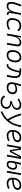

<svg xmlns="http://www.w3.org/2000/svg" viewBox="3114 -3682 802 7071"><g transform="rotate(90 3515.5 -146.0)"><path d="M198.2 10.3Q126 10.3 87.9 -29.5Q49.8 -69.3 49.8 -145Q49.8 -224.6 76.4 -315.2Q103 -405.8 152.3 -527.3L216.3 -514.6Q166 -385.3 140.9 -298.8Q115.7 -212.4 115.7 -150.9Q115.7 -50.8 211.9 -50.8Q293.5 -50.8 347.4 -122.1Q401.4 -193.4 429.7 -341.3L461.4 -517.6H527.3L458 -126.5Q451.7 -88.4 466.1 -72Q480.5 -55.7 523.4 -53.7H536.6L525.9 4.9H514.6Q436.5 4.9 413.6 -32.5Q390.6 -69.8 405.3 -138.7H395.5Q377.4 -96.2 352.8 -62.5Q328.1 -28.8 291 -9.3Q253.9 10.3 198.2 10.3Z M852.1 -51.3Q902.8 -51.3 954.3 -68.8Q1005.9 -86.4 1048.3 -115.7L1072.8 -63Q1025.4 -30.3 964.8 -10.3Q904.3 9.8 840.8 9.8Q748.5 9.8 697.3 -42Q646 -93.8 646 -186.5Q646 -289.6 682.1 -366Q718.3 -442.4 783.7 -484.9Q849.1 -527.3 937 -527.3Q1083.5 -527.3 1128.4 -419.9L1078.1 -380.9Q1056.6 -426.8 1020 -446.5Q983.4 -466.3 929.7 -466.3Q864.3 -466.3 815.4 -432.4Q766.6 -398.4 739.5 -337.4Q712.4 -276.4 711.9 -194.3Q712.9 -126.5 749.5 -88.9Q786.1 -51.3 852.1 -51.3Z M1216.3 0 1307.6 -517.6H1361.8L1348.6 -377H1356.4Q1376 -448.7 1425 -488Q1474.1 -527.3 1546.4 -527.3Q1714.8 -527.3 1682.1 -340.3L1622.1 0H1555.7L1616.2 -344.2Q1627 -405.3 1605.5 -435.8Q1584 -466.3 1526.9 -466.3Q1480.5 -466.3 1440.2 -440.4Q1399.9 -414.6 1368.4 -354.2Q1336.9 -293.9 1316.4 -191.9L1282.7 0Z M2002.9 9.8Q1918.9 9.8 1871.8 -41.5Q1824.7 -92.8 1824.7 -184.1Q1824.7 -346.2 1897 -436.8Q1969.2 -527.3 2097.7 -527.3Q2181.6 -527.3 2228.8 -474.9Q2275.9 -422.4 2275.9 -328.6Q2275.9 -168.9 2203.6 -79.6Q2131.3 9.8 2002.9 9.8ZM2015.6 -50.8Q2107.4 -50.8 2158.7 -122.1Q2210 -193.4 2210 -320.3Q2210 -389.2 2178.2 -427.7Q2146.5 -466.3 2088.9 -466.3Q1996.1 -466.3 1943.6 -395.3Q1891.1 -324.2 1891.1 -197.3Q1891.1 -128.4 1923.8 -89.6Q1956.5 -50.8 2015.6 -50.8Z M2733.4 0Q2755.4 -74.7 2770.5 -153.6Q2785.6 -232.4 2785.6 -295.4Q2785.6 -350.6 2773.7 -384.3Q2761.7 -418 2732.7 -435.3Q2703.6 -452.6 2652.8 -460L2652.3 -456.5Q2641.1 -391.6 2624.5 -325.4Q2607.9 -259.3 2585.2 -199.2Q2562.5 -139.2 2532.5 -92Q2502.4 -44.9 2464.4 -17.6Q2426.3 9.8 2378.9 9.8Q2370.1 9.8 2359.6 7.8Q2349.1 5.9 2339.4 0.5L2349.6 -57.1Q2360.8 -53.7 2366.5 -52.5Q2372.1 -51.3 2377 -51.3Q2411.6 -51.3 2440.9 -77.6Q2470.2 -104 2494.1 -147.9Q2518.1 -191.9 2536.9 -246.1Q2555.7 -300.3 2569.1 -356.9Q2582.5 -413.6 2591.3 -463.9V-464.8Q2569.3 -465.8 2544.2 -466.3Q2519 -466.8 2490.2 -466.8L2500.5 -527.3Q2587.9 -527.8 2653.6 -521.5Q2719.2 -515.1 2763.4 -492.7Q2807.6 -470.2 2829.6 -424.1Q2851.6 -377.9 2851.6 -298.8Q2851.6 -251.5 2844.2 -198.5Q2836.9 -145.5 2825.4 -94.2Q2814 -43 2801.3 0Z M3201.2 9.8Q3100.1 9.8 3054.2 -39.6Q3008.3 -88.9 3008.3 -170.9Q3008.3 -215.3 3020.3 -272.2Q3032.2 -329.1 3051.5 -392.3Q3070.8 -455.6 3091.8 -517.6H3157.7Q3140.6 -464.8 3125.2 -414.1Q3109.9 -363.3 3098.1 -318.4Q3138.7 -350.6 3189.2 -364.3Q3239.7 -377.9 3277.3 -377.9Q3321.3 -377.9 3360.6 -360.6Q3399.9 -343.3 3424.8 -307.4Q3449.7 -271.5 3449.7 -215.3Q3449.7 -149.9 3417.5 -98.9Q3385.3 -47.9 3329.1 -19Q3272.9 9.8 3201.2 9.8ZM3084.5 -257.8Q3079.6 -234.9 3077.1 -214.1Q3074.7 -193.4 3074.7 -176.3Q3074.7 -118.2 3105.7 -84.7Q3136.7 -51.3 3207.5 -51.3Q3259.8 -51.3 3299.6 -72Q3339.4 -92.8 3361.6 -129.4Q3383.8 -166 3383.8 -212.4Q3383.8 -260.7 3351.3 -289.3Q3318.8 -317.9 3267.1 -317.9Q3231 -317.9 3184.1 -306.6Q3137.2 -295.4 3084.5 -257.8Z M3725.1 234.4Q3641.1 234.4 3584.2 201.2Q3527.3 168 3495.1 108.4L3546.9 68.4Q3579.6 123 3627.9 148.2Q3676.3 173.3 3733.4 173.3Q3793.9 173.3 3836.4 152.3Q3878.9 131.3 3900.9 95.9Q3922.9 60.5 3921.4 18.1Q3919.4 -44.9 3867.7 -84Q3815.9 -123 3727.1 -123Q3723.6 -123 3717.5 -123Q3711.4 -123 3701.7 -122.6L3700.2 -181.6Q3751 -190.4 3783.7 -200.2Q3862.8 -221.7 3910.9 -265.6Q3959 -309.6 3959 -364.3Q3959 -408.7 3927 -437.5Q3895 -466.3 3838.4 -466.3Q3794.4 -466.3 3742.7 -447Q3690.9 -427.7 3637.7 -387.2L3606 -436.5Q3661.6 -482.4 3722.2 -504.9Q3782.7 -527.3 3844.7 -527.3Q3932.6 -527.3 3979 -486.8Q4025.4 -446.3 4025.4 -380.9Q4025.4 -338.9 4003.9 -295.7Q3982.4 -252.4 3935.1 -218.8Q3887.7 -185.1 3809.1 -171.4L3808.6 -160.6L3815.4 -160.2Q3896.5 -149.9 3941.2 -102.3Q3985.8 -54.7 3987.8 13.2Q3989.3 72.3 3959 122.6Q3928.7 172.9 3869.6 203.6Q3810.5 234.4 3725.1 234.4Z M4101.6 230.5 4074.2 177.7Q4166.5 135.3 4240.5 85.7Q4314.5 36.1 4372.6 -23.9Q4308.6 -111.8 4255.1 -237.8Q4201.7 -363.8 4156.2 -517.6L4223.1 -523.9Q4303.2 -232.4 4418.5 -76.7Q4485.8 -162.1 4528.8 -270.5Q4571.8 -378.9 4595.2 -517.6H4661.1Q4625 -325.2 4555.4 -183.8Q4485.8 -42.5 4374.8 58.3Q4263.7 159.2 4101.6 230.5Z M4979.5 -51.3Q5019.5 -51.3 5065.2 -64.2Q5110.8 -77.1 5153.3 -100.1L5175.8 -47.4Q5129.4 -20.5 5076.4 -5.4Q5023.4 9.8 4975.1 9.8Q4876.5 9.8 4821.5 -45.7Q4766.6 -101.1 4766.6 -199.7Q4766.6 -301.3 4801.5 -374.5Q4836.4 -447.8 4901.1 -487.5Q4965.8 -527.3 5055.2 -527.3Q5130.4 -527.3 5172.4 -491.2Q5214.4 -455.1 5214.4 -390.6Q5214.4 -295.4 5112.8 -245.1Q5011.2 -194.8 4830.1 -190.9Q4833.5 -125 4872.8 -88.1Q4912.1 -51.3 4979.5 -51.3ZM4832 -246.6Q4983.9 -250.5 5066.2 -285.9Q5148.4 -321.3 5148.4 -387.7Q5148.4 -424.3 5122.1 -445.3Q5095.7 -466.3 5047.9 -466.3Q4956.5 -466.3 4899.7 -408Q4842.8 -349.6 4832 -246.6Z M5298.8 0 5389.6 -517.6H5492.7L5550.8 -174.3H5555.7L5730 -517.6H5834L5743.2 0H5678.2L5757.3 -447.3H5751L5575.7 -107.4H5507.3L5449.7 -447.3H5442.4L5363.3 0Z M6026.9 9.8Q5970.2 9.8 5936.8 -21.2Q5903.3 -52.2 5903.3 -121.1Q5903.3 -161.1 5914.6 -224.4Q5925.8 -287.6 5943.6 -363.5Q5961.4 -439.5 5981.4 -517.6H6046.4Q6031.2 -458.5 6020.3 -412.1Q6009.3 -365.7 6002 -334.5Q6029.3 -356.4 6055.2 -364.7Q6081.1 -373 6106 -373Q6135.3 -373 6163.8 -361.3Q6192.4 -349.6 6211.2 -319.3Q6230 -289.1 6230 -233.4Q6230 -190.9 6217.3 -147.9Q6204.6 -105 6179 -69.3Q6153.3 -33.7 6115.5 -12Q6077.6 9.8 6026.9 9.8ZM5988.8 -281.2Q5978.5 -239.7 5972.4 -196.3Q5966.3 -152.8 5966.3 -129.4Q5966.3 -91.3 5983.2 -71.3Q6000 -51.3 6038.6 -51.3Q6074.2 -51.3 6098.9 -69.1Q6123.5 -86.9 6138.7 -114.5Q6153.8 -142.1 6160.6 -172.4Q6167.5 -202.6 6167.5 -227.5Q6167.5 -279.8 6143.3 -298.3Q6119.1 -316.9 6085.9 -316.9Q6056.2 -316.9 6033 -306.2Q6009.8 -295.4 5988.8 -281.2ZM6270.5 0 6361.8 -517.6H6428.2L6336.9 0Z M6737.3 -51.3Q6777.3 -51.3 6823 -64.2Q6868.7 -77.1 6911.1 -100.1L6933.6 -47.4Q6887.2 -20.5 6834.2 -5.4Q6781.2 9.8 6732.9 9.8Q6634.3 9.8 6579.3 -45.7Q6524.4 -101.1 6524.4 -199.7Q6524.4 -301.3 6559.3 -374.5Q6594.2 -447.8 6658.9 -487.5Q6723.6 -527.3 6813 -527.3Q6888.2 -527.3 6930.2 -491.2Q6972.2 -455.1 6972.2 -390.6Q6972.2 -295.4 6870.6 -245.1Q6769 -194.8 6587.9 -190.9Q6591.3 -125 6630.6 -88.1Q6669.9 -51.3 6737.3 -51.3ZM6589.8 -246.6Q6741.7 -250.5 6824 -285.9Q6906.2 -321.3 6906.2 -387.7Q6906.2 -424.3 6879.9 -445.3Q6853.5 -466.3 6805.7 -466.3Q6714.4 -466.3 6657.5 -408Q6600.6 -349.6 6589.8 -246.6Z"/></g></svg>

Font: Cascadia Mono Light
Style: Italic
Weight: 300
Italic angle: -10°
Monospace: yes
Designer: Aaron Bell
Foundry: Saja Typeworks
Version: Version 2404.023; ttfautohint (v1.8.4)